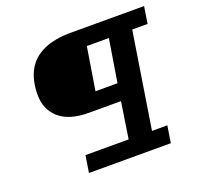

<svg xmlns="http://www.w3.org/2000/svg" viewBox="-107 -697 833 811"><g transform="rotate(-20 310.0 -291.5)"><path d="M160 0 172 -76H366L391 -239H247Q159 -239 114 -278.5Q69 -318 69 -384Q69 -448 93 -492.5Q117 -537 166.5 -560Q216 -583 290 -583H620L608 -507H539L471 -76H540L528 0ZM304 -315H403L434 -507H335Z"/></g></svg>

Font: Rokkitt Medium
Style: Italic
Weight: 500
Italic angle: -9°
Designer: Vernon Adams
Foundry: Vernon Adams
Version: Version 3.103